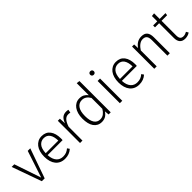

<svg xmlns="http://www.w3.org/2000/svg" viewBox="245 -1963 3195 3195"><g transform="rotate(-45 1842.0 -366.0)"><path d="M77 -523 236 -53H238L393 -523H453L269 0H202L15 -523Z M577 -239Q580 -186 593.5 -148.5Q607 -111 629.5 -86Q652 -61 681.5 -49.5Q711 -38 744 -38Q786 -38 819 -50Q852 -62 885 -91L912 -52Q843 11 742 11Q688 11 646.5 -8Q605 -27 576.5 -62Q548 -97 533 -147Q518 -197 518 -259Q518 -321 532.5 -371.5Q547 -422 574.5 -458Q602 -494 641 -514Q680 -534 729 -534Q827 -534 879 -465.5Q931 -397 931 -277Q931 -268 930.5 -257.5Q930 -247 929 -239ZM729 -485Q666 -485 624 -437Q582 -389 577 -284H874Q872 -381 836 -433Q800 -485 729 -485Z M1156 -408Q1179 -475 1215.5 -504.5Q1252 -534 1306 -534Q1334 -534 1355 -528L1344 -471Q1323 -477 1298 -477Q1247 -477 1213 -435Q1179 -393 1158 -324V0H1101V-523H1150Z M1766 -743 1823 -736V0H1773L1766 -79Q1732 -29 1694 -9Q1656 11 1608 11Q1560 11 1524 -8Q1488 -27 1463.5 -62Q1439 -97 1427 -147Q1415 -197 1415 -259Q1415 -321 1429.5 -371.5Q1444 -422 1470 -458Q1496 -494 1533.5 -514Q1571 -534 1617 -534Q1668 -534 1703 -515.5Q1738 -497 1766 -460ZM1766 -396Q1741 -438 1707 -461.5Q1673 -485 1628 -485Q1557 -485 1516.5 -428Q1476 -371 1476 -259Q1476 -150 1513 -94.5Q1550 -39 1618 -39Q1668 -39 1704 -67Q1740 -95 1766 -140Z M2095 -523V0H2038V-523ZM2066 -641Q2046 -641 2034.5 -653Q2023 -665 2023 -683Q2023 -701 2034.5 -713Q2046 -725 2066 -725Q2086 -725 2097.5 -713Q2109 -701 2109 -683Q2109 -665 2097.5 -653Q2086 -641 2066 -641Z M2324 -239Q2327 -186 2340.5 -148.5Q2354 -111 2376.5 -86Q2399 -61 2428.5 -49.5Q2458 -38 2491 -38Q2533 -38 2566 -50Q2599 -62 2632 -91L2659 -52Q2590 11 2489 11Q2435 11 2393.5 -8Q2352 -27 2323.5 -62Q2295 -97 2280 -147Q2265 -197 2265 -259Q2265 -321 2279.5 -371.5Q2294 -422 2321.5 -458Q2349 -494 2388 -514Q2427 -534 2476 -534Q2574 -534 2626 -465.5Q2678 -397 2678 -277Q2678 -268 2677.5 -257.5Q2677 -247 2676 -239ZM2476 -485Q2413 -485 2371 -437Q2329 -389 2324 -284H2621Q2619 -381 2583 -433Q2547 -485 2476 -485Z M2901 -434Q2933 -482 2976.5 -508Q3020 -534 3075 -534Q3150 -534 3182 -493Q3214 -452 3214 -375V0H3157V-365Q3157 -429 3134 -457.5Q3111 -486 3060 -486Q3035 -486 3012.5 -476.5Q2990 -467 2970.5 -451Q2951 -435 2934.5 -415Q2918 -395 2905 -374V0H2848V-523H2897Z M3344 -523H3441V-648L3498 -655V-523H3635L3629 -479H3498V-133Q3498 -84 3516.5 -61Q3535 -38 3577 -38Q3597 -38 3616.5 -44.5Q3636 -51 3656 -62L3679 -22Q3656 -6 3628 2.5Q3600 11 3569 11Q3505 11 3473 -26Q3441 -63 3441 -129V-479H3344Z"/></g></svg>

Font: Jldddboxgfspflltxgxzjzlszac
Style: Regular
Weight: 300
Designer: Carrois Corporate & Edenspiekermann
Foundry: Carrois Corporate GbR & Edenspiekermann AG
Version: Version 2.001